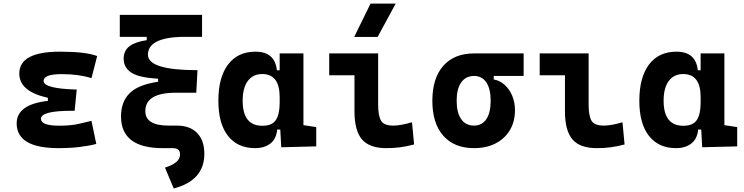

<svg xmlns="http://www.w3.org/2000/svg" viewBox="-20 -815 4142 1069"><path d="M305.7 9.8Q72.8 9.8 72.8 -128.4Q72.8 -233.4 246.6 -253.4V-270.5Q87.4 -305.7 87.4 -405.3Q87.4 -527.3 313.5 -527.3Q458 -527.3 521 -502.9L489.3 -379.9Q418.5 -402.3 324.2 -402.3Q222.7 -402.3 222.7 -364.7Q222.7 -321.3 407.2 -316.4L395.5 -198.2H379.9Q208 -198.2 208 -153.8Q208 -115.2 309.6 -115.2Q373 -115.2 414.8 -124.5Q456.5 -133.8 489.3 -142.1L516.1 -13.7Q475.6 -2.9 422.6 3.4Q369.6 9.8 305.7 9.8Z M885.7 9.8Q653.8 9.8 653.8 -167Q653.8 -247.6 701.2 -295.4Q748.5 -343.3 860.4 -359.9V-377Q755.4 -382.3 711.9 -410.2Q668.5 -438 668.5 -488.3Q668.5 -532.7 700.7 -557.4Q732.9 -582 796.9 -591.3V-609.9H647V-732.4H1105V-609.9H988.8Q803.7 -603.5 803.7 -510.3Q803.7 -424.3 1079.6 -424.3L1072.8 -298.8H959.5Q789.1 -298.8 789.1 -196.3Q789.1 -115.7 918.5 -115.7H964.8Q1037.6 -115.7 1077.6 -74.5Q1117.7 -33.2 1117.7 41Q1117.7 189.9 947.3 234.4L898.4 118.2Q938 106 960.2 87.9Q982.4 69.8 982.4 45.4Q982.4 9.8 942.4 9.8Z M1400.4 9.8Q1303.2 9.8 1249.5 -58.3Q1195.8 -126.5 1195.8 -253.9Q1195.8 -384.3 1249.8 -455.8Q1303.7 -527.3 1402.3 -527.3Q1510.7 -527.3 1521.5 -423.8H1537.1V-517.6H1669.4V-118.2L1740.7 -107.4V0L1545.9 4.9L1540.5 -93.8H1523.4Q1518.6 -42 1485.6 -16.1Q1452.6 9.8 1400.4 9.8ZM1537.1 -242.7V-274.9Q1537.1 -402.8 1439.9 -402.8Q1388.2 -402.8 1359.6 -364Q1331.1 -325.2 1331.1 -253.9Q1331.1 -114.7 1440.9 -114.7Q1494.6 -114.7 1515.9 -146.7Q1537.1 -178.7 1537.1 -242.7Z M2130.9 9.8Q2036.6 9.8 1995.1 -39.1Q1953.6 -87.9 1953.6 -195.3V-396H1813V-517.6H2085.4V-232.9Q2085.4 -171.4 2101.1 -143.6Q2116.7 -115.7 2169.9 -115.7Q2210.9 -115.7 2273.9 -134.3L2285.6 -10.7Q2245.6 0 2209.2 4.9Q2172.9 9.8 2130.9 9.8ZM1952.1 -609.4 2043 -794.9H2183.1L2082.5 -609.4Z M2619.6 9.8Q2509.3 9.8 2448.2 -59.1Q2387.2 -127.9 2387.2 -253.9Q2387.2 -379.4 2448.2 -448.5Q2509.3 -517.6 2619.6 -517.6H2895.5V-392.1H2729V-372.6Q2762.7 -366.7 2789.6 -342.8Q2816.4 -318.8 2831.8 -282Q2847.2 -245.1 2847.2 -201.2Q2847.2 -137.7 2818.8 -90.3Q2790.5 -43 2739.5 -16.6Q2688.5 9.8 2619.6 9.8ZM2619.6 -115.7Q2663.6 -115.7 2687.7 -151.6Q2711.9 -187.5 2711.9 -253.9Q2711.9 -320.3 2687.7 -356.2Q2663.6 -392.1 2619.6 -392.1Q2573.2 -392.1 2547.9 -356.2Q2522.5 -320.3 2522.5 -253.9Q2522.5 -187.5 2547.9 -151.6Q2573.2 -115.7 2619.6 -115.7Z M3302.7 9.8Q3208.5 9.8 3167 -39.1Q3125.5 -87.9 3125.5 -195.3V-396H2984.9V-517.6H3257.3V-232.9Q3257.3 -171.4 3272.9 -143.6Q3288.6 -115.7 3341.8 -115.7Q3382.8 -115.7 3445.8 -134.3L3457.5 -10.7Q3417.5 0 3381.1 4.9Q3344.7 9.8 3302.7 9.8Z M3744.1 9.8Q3647 9.8 3593.3 -58.3Q3539.6 -126.5 3539.6 -253.9Q3539.6 -384.3 3593.5 -455.8Q3647.5 -527.3 3746.1 -527.3Q3854.5 -527.3 3865.2 -423.8H3880.9V-517.6H4013.2V-118.2L4084.5 -107.4V0L3889.6 4.9L3884.3 -93.8H3867.2Q3862.3 -42 3829.3 -16.1Q3796.4 9.8 3744.1 9.8ZM3880.9 -242.7V-274.9Q3880.9 -402.8 3783.7 -402.8Q3731.9 -402.8 3703.4 -364Q3674.8 -325.2 3674.8 -253.9Q3674.8 -114.7 3784.7 -114.7Q3838.4 -114.7 3859.6 -146.7Q3880.9 -178.7 3880.9 -242.7Z"/></svg>

Font: Cascadia Mono
Style: Bold
Weight: 700
Monospace: yes
Designer: Aaron Bell
Foundry: Saja Typeworks
Version: Version 2404.023; ttfautohint (v1.8.4)